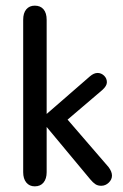

<svg xmlns="http://www.w3.org/2000/svg" viewBox="-20 -650 436 679"><path d="M145 -247V-580Q145 -604 134 -617Q123 -630 103 -630Q84 -630 73 -617Q62 -604 62 -580V-41Q62 -18 73 -4.5Q84 9 103 9Q123 9 134 -4.5Q145 -18 145 -41V-201L299 -16Q309 -4 317.5 1.5Q326 7 338 7Q353 7 364.5 -4Q376 -15 376 -29Q376 -43 364 -59L219 -227L341 -331Q358 -346 358 -359Q358 -373 348 -382.5Q338 -392 325 -392Q312 -392 298 -380Z"/></svg>

Font: Beiruti Medium
Style: Regular
Weight: 500
Designer: Arlette Boutros
Foundry: Boutros
Version: Version 1.41